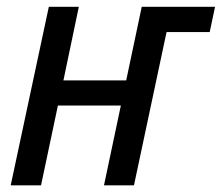

<svg xmlns="http://www.w3.org/2000/svg" viewBox="-20 -558 667 578"><path d="M12.2 0 127 -537.6H217.3L170.9 -315.9H359.9L406.7 -537.6H627.4L611.3 -461.4H481.4L383.3 0H293L343.8 -240.2H154.3L103.5 0Z"/></svg>

Font: Open Sans SemiCondensed Medium
Style: Italic
Weight: 500
Width: 4
Italic angle: -12°
Designer: Monotype Design Team
Foundry: Monotype Imaging Inc.
Version: Version 3.000